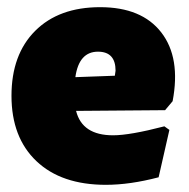

<svg xmlns="http://www.w3.org/2000/svg" viewBox="-20 -503 526 535"><path d="M275 12Q151 12 81.5 -54Q12 -120 12 -236Q12 -351 78 -417Q144 -483 259 -483Q375 -483 429.5 -412.5Q484 -342 461 -221L440 -196L192 -194Q209 -126 295 -126Q342 -126 438 -151L452 -141L422 -9Q342 12 275 12ZM253 -359Q200 -359 190 -288L300 -292L302 -306Q302 -359 253 -359Z"/></svg>

Font: Alegreya Sans Black
Style: Regular
Weight: 900
Designer: Juan Pablo del Peral
Foundry: Huerta Tipografica
Version: Version 2.007